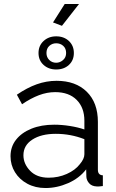

<svg xmlns="http://www.w3.org/2000/svg" viewBox="-20 -937 585 967"><path d="M33 -150Q33 -198 61 -233.5Q89 -269 138.5 -289Q188 -309 253 -309Q291 -309 332 -302.5Q373 -296 405 -285V-329Q405 -395 366 -434Q327 -473 258 -473Q217 -473 176 -457.5Q135 -442 91 -412L65 -460Q116 -495 165 -512.5Q214 -530 265 -530Q361 -530 417 -475Q473 -420 473 -323V-82Q473 -55 498 -54V0Q476 3 467 2Q442 1 429 -14Q416 -29 415 -46L414 -84Q379 -39 323 -14.5Q267 10 209 10Q158 10 118 -11.5Q78 -33 55.5 -69.5Q33 -106 33 -150ZM382 -110Q405 -137 405 -160V-236Q336 -263 261 -263Q188 -263 143 -234Q98 -205 98 -155Q98 -112 131.5 -77Q165 -42 225 -42Q274 -42 316.5 -61Q359 -80 382 -110ZM174 -670Q174 -707 199.5 -730.5Q225 -754 263 -754Q302 -754 327 -730.5Q352 -707 352 -670Q352 -633 327 -610Q302 -587 263 -587Q225 -587 199.5 -610Q174 -633 174 -670ZM263 -719Q243 -719 228.5 -706Q214 -693 214 -670Q214 -649 228 -635Q242 -621 263 -621Q282 -621 297.5 -634.5Q313 -648 313 -670Q313 -693 298.5 -706Q284 -719 263 -719ZM292 -807 247 -824 306 -917H378Z"/></svg>

Font: Raleway
Style: Regular
Weight: 400
Designer: Matt McInerney, Pablo Impallari, Rodrigo Fuenzalida
Foundry: Matt McInerney, Pablo Impallari, Rodrigo Fuenzalida
Version: Version 4.101;RELEASE